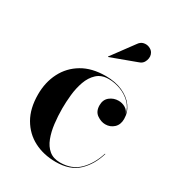

<svg xmlns="http://www.w3.org/2000/svg" viewBox="-170 -808 855 926"><g transform="rotate(30 257.5 -344.5)"><path d="M383.5 -606 244 -554.5 243 -556.5 332 -677Q343.5 -694.5 359.8 -698Q376 -701.5 390.5 -695.5Q405 -689.5 412 -678.5Q423.5 -660 415.5 -636.2Q407.5 -612.5 383.5 -606ZM467 -143Q447.5 -76 402.8 -33Q358 10 277.5 10Q210.5 10 157.2 -17.5Q104 -45 73 -98.5Q42 -152 42 -230Q42 -298 69.8 -352.2Q97.5 -406.5 150.8 -438.2Q204 -470 281 -470Q335.5 -470 376 -451.8Q416.5 -433.5 438.8 -402.8Q461 -372 461 -334Q461 -302.5 441.5 -284.5Q422 -266.5 394.5 -266.5Q371 -266.5 348 -282.5Q325 -298.5 325 -333Q325 -364 346 -380.8Q367 -397.5 394.5 -397.5Q414.5 -397.5 431.5 -387.8Q448.5 -378 455.5 -359Q448.5 -392.5 424.2 -416.2Q400 -440 367.2 -452.2Q334.5 -464.5 301 -464.5Q260.5 -464.5 235.8 -441.5Q211 -418.5 198.2 -382.5Q185.5 -346.5 181.2 -306Q177 -265.5 177 -230Q177 -187 182 -145.8Q187 -104.5 199.8 -71Q212.5 -37.5 236.2 -17.8Q260 2 298 2Q363 2 403.8 -38.5Q444.5 -79 464.5 -143Z"/></g></svg>

Font: Bodoni* 72pt Medium
Style: Regular
Weight: 500
Version: Version 2.3